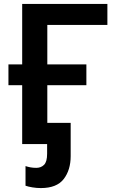

<svg xmlns="http://www.w3.org/2000/svg" viewBox="-20 -734 588 978"><path d="M188 224Q167 224 145.5 220.5Q124 217 110 212V112Q122 116 135.5 118.5Q149 121 165 121Q189 121 204.5 105.5Q220 90 220 49V0H93V-300H23V-406H93V-714H527V-607H221V-406H420V-300H221V-108H340V61Q340 132 304.5 178Q269 224 188 224Z"/></svg>

Font: Noto Sans SemiBold
Style: Regular
Weight: 600
Designer: Monotype Design Team
Foundry: Monotype Imaging Inc.
Version: Version 2.007